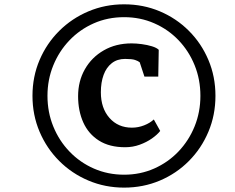

<svg xmlns="http://www.w3.org/2000/svg" viewBox="-20 -933 1089 889"><path d="M130.4 -489.3Q130.4 -578.3 163.3 -655.3Q196.2 -732.3 254.4 -790.1Q312.6 -848 389.7 -880.5Q466.7 -913 554.7 -913Q643.3 -913 720.2 -880.5Q797 -848 854.7 -790.1Q912.5 -732.3 945 -655.3Q977.6 -578.3 977.6 -489.3Q977.6 -400.3 945 -323Q912.5 -245.7 854.7 -187.6Q797 -129.4 720.2 -96.9Q643.3 -64.3 554.7 -64.3Q466.7 -64.3 389.7 -96.9Q312.6 -129.4 254.4 -187.6Q196.2 -245.7 163.3 -323Q130.4 -400.3 130.4 -489.3ZM199.8 -489.3Q199.8 -413.4 226.8 -347.3Q253.7 -281.1 302.1 -230.9Q350.4 -180.6 415 -152.4Q479.7 -124.1 554.7 -124.1Q629.6 -124.1 694 -152.7Q758.5 -181.3 806.4 -231.6Q854.3 -281.8 881.1 -347.9Q907.9 -414.1 907.9 -489.3Q907.9 -565.1 881.1 -631.1Q854.3 -697.2 806.4 -747.1Q758.5 -797 694 -825.2Q629.6 -853.5 554.7 -853.5Q478.6 -853.5 414 -824.9Q349.3 -796.3 301.4 -746Q253.4 -695.8 226.6 -629.9Q199.8 -564 199.8 -489.3ZM559.6 -251.3Q486.6 -251.3 438.1 -282.1Q389.6 -312.8 365.6 -366.2Q341.6 -419.6 341.6 -487.8Q341.6 -557.1 373.1 -612.5Q404.6 -667.8 460.6 -699.9Q516.6 -732.1 589.3 -732.1Q610.8 -732.1 636.5 -728.7Q662.2 -725.2 683.8 -718.6Q705.5 -711.9 715 -702.4L712.8 -578.2H648.8L626.9 -644.6Q619.4 -650.7 605.3 -655.4Q591.3 -660.2 559.3 -660.2Q522.7 -660.2 497.6 -640.5Q472.4 -620.8 459.7 -586.1Q447 -551.3 447 -506Q447 -432 486.9 -386.9Q526.7 -341.9 590.8 -341.9Q620.2 -341.9 647.4 -352.7Q674.7 -363.4 692.2 -379.9L721.8 -326.7Q708.1 -309.2 683.4 -291.8Q658.7 -274.5 626.8 -262.9Q595 -251.3 559.6 -251.3Z"/></svg>

Font: Merriweather 7pt Light
Style: Italic
Weight: 300
Italic angle: -7.8°
Designer: Eben Sorkin
Foundry: Eben Sorkin
Version: Version 2.200;gftools[0.9.31]